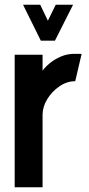

<svg xmlns="http://www.w3.org/2000/svg" viewBox="-20 -791 377 811"><path d="M152.5 -619.1 77.3 -771.1H149.8L182.3 -703.5L215.4 -771.1H288.7L212 -619.1ZM42 0V-559.7H159.8V-492.6Q170.8 -507.9 190.6 -524.2Q210.3 -540.5 236.9 -552Q263.5 -563.6 293.5 -563.6Q301.4 -563.6 309.2 -563.6Q316.9 -563.6 324.8 -563.6L297.8 -448Q262.9 -448 231.4 -426.6Q199.8 -405.1 179.8 -372.6Q159.8 -340.1 159.8 -305.6V0Z"/></svg>

Font: Stick No Bills ExtraLight
Style: Regular
Weight: 200
Designer: Kosala Senevirathne, Siva Puranthara, Lasantha Premarathna, Tharique Azeez
Foundry: mooniak
Version: Version 2.000